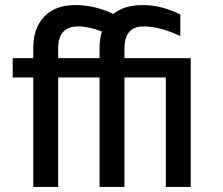

<svg xmlns="http://www.w3.org/2000/svg" viewBox="-20 -736 879 756"><path d="M731 -507V0H633V-431H470V0H372V-431H209V0H111V-431H30V-507H111V-546Q111 -626 154.5 -671Q198 -716 276 -716Q354 -716 426 -681Q469 -716 542.5 -716Q616 -716 690 -679V-594Q609 -632 546 -632Q470 -632 470 -545V-507ZM372 -507V-546Q372 -582 381 -612Q330 -632 288 -632Q209 -632 209 -545V-507Z"/></svg>

Font: Hind Medium
Style: Regular
Weight: 500
Designer: Manushi Parikh, Satya Rajpurohit
Foundry: Indian Type Foundry
Version: Version 1.201;PS 1.0;hotconv 1.0.78;makeotf.lib2.5.61930; tt